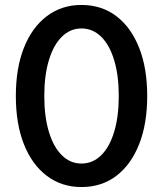

<svg xmlns="http://www.w3.org/2000/svg" viewBox="-20 -740 659 776"><path d="M309 16Q229 16 169 -29.5Q109 -75 76.5 -157.5Q44 -240 44 -352Q44 -464 76.5 -546.5Q109 -629 169 -674.5Q229 -720 309 -720Q391 -720 450.5 -674.5Q510 -629 542.5 -546.5Q575 -464 575 -352Q575 -240 542.5 -157.5Q510 -75 450.5 -29.5Q391 16 309 16ZM309 -79Q355 -79 389 -112.5Q423 -146 441.5 -207.5Q460 -269 460 -352Q460 -435 441.5 -496.5Q423 -558 389 -591.5Q355 -625 309 -625Q264 -625 230 -591.5Q196 -558 177.5 -496.5Q159 -435 159 -352Q159 -269 177.5 -207.5Q196 -146 230 -112.5Q264 -79 309 -79Z"/></svg>

Font: TikTok Sans 24pt Medium
Style: Regular
Weight: 500
Version: Version 4.000